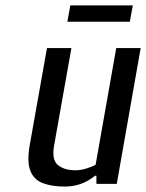

<svg xmlns="http://www.w3.org/2000/svg" viewBox="-20 -677 538 707"><path d="M218 10Q171 10 138 -2.5Q105 -15 92 -47.5Q79 -80 89 -140L153 -500H243L179 -140Q170 -88 193.5 -69Q217 -50 258 -50Q277 -50 298 -56.5Q319 -63 332 -70L408 -500H498L410 0H335V-30H330Q282 10 218 10ZM228 -597 239 -657H469L458 -597Z"/></svg>

Font: Cuprum
Style: Italic
Weight: 400
Italic angle: -10°
Designer: Jovanny Lemonad
Foundry: Jovanny Lemonad
Version: Version 3.000